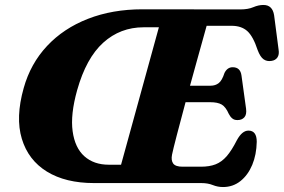

<svg xmlns="http://www.w3.org/2000/svg" viewBox="-20 -738 1144 774"><path d="M791.5 0H359Q244.5 0 169.2 -46.2Q94 -92.5 68 -178.5Q42 -264.5 75.5 -383Q103 -481.5 169.8 -552.8Q236.5 -624 334.8 -662.2Q433 -700.5 554.5 -700.5L948 -700Q980 -700 1001 -709Q1022 -718 1042 -718Q1078.5 -718 1085 -676.5L1103 -538.5Q1106.5 -518 1098.2 -506.2Q1090 -494.5 1074 -492.5Q1056 -489.5 1042.5 -499Q1029 -508.5 1018.5 -536.5Q1000.5 -591.5 976.8 -612.8Q953 -634 914 -634H813Q807.5 -614 797 -576.5Q786.5 -539 773.2 -491Q760 -443 746 -392.5H829Q848 -392.5 861.5 -402.8Q875 -413 885 -444Q896.5 -467 918 -467Q949 -467 953.5 -433.5L972 -299.5Q975 -276 965 -265Q955 -254 938 -254Q925 -253.5 916.5 -260.5Q908 -267.5 902.5 -278.5Q890 -307 873.8 -316.5Q857.5 -326 827.5 -326H728Q708.5 -253.5 693 -194Q677.5 -134.5 673.5 -114.5Q669 -91.5 678.2 -78.8Q687.5 -66 716 -66H790Q824.5 -66 849 -75.5Q873.5 -85 893.8 -108.2Q914 -131.5 935 -173Q956 -211.5 981.5 -211.5Q1015 -211.5 1015 -166.5Q1014 -114.5 996.8 -73.2Q979.5 -32 949.2 -8Q919 16 879 16Q857.5 16 837.8 8Q818 0 791.5 0ZM291 -374.5Q263.5 -276 272.8 -209Q282 -142 320.2 -108Q358.5 -74 418.5 -74H468L620.5 -628H559Q465 -628 396.2 -566Q327.5 -504 291 -374.5Z"/></svg>

Font: Fraunces 9pt S050
Style: Bold Italic
Weight: 700
Italic angle: -16°
Version: Version 1.000; ttfautohint (v1.8.3)